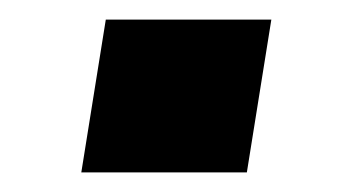

<svg xmlns="http://www.w3.org/2000/svg" viewBox="-20 -373 352 196"><path d="M63 -197 88 -353H257L232 -197Z"/></svg>

Font: Nunito Sans 7pt SemiExpanded
Style: Bold Italic
Weight: 700
Width: 6
Italic angle: -9°
Designer: Vernon Adams
Foundry: Vernon Adams
Version: Version 3.101;gftools[0.9.27]